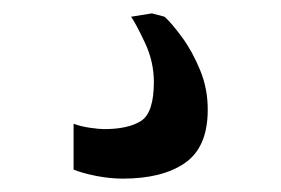

<svg xmlns="http://www.w3.org/2000/svg" viewBox="-20 -26 420 287"><path d="M163.5 241Q144.5 241 124 237Q103.5 233 90 227.5V159Q100.5 163 114.5 165Q128.5 167 135.5 167Q171.5 167 190.8 154.8Q210 142.5 210 96.5Q210 66 196.5 37.5Q183 9 176 -1L207 -6L226 -1Q236.5 8.5 252 29.5Q267.5 50.5 279.2 79Q291 107.5 290.5 140Q290 194.5 256.2 217.8Q222.5 241 163.5 241Z"/></svg>

Font: Merriweather
Style: Regular
Weight: 400
Designer: Eben Sorkin
Foundry: Eben Sorkin
Version: Version 2.100; ttfautohint (v1.7.19-72a1) -l 8 -r 50 -G 200 